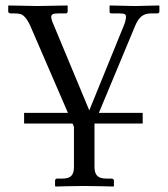

<svg xmlns="http://www.w3.org/2000/svg" viewBox="-20 -451 614 701"><path d="M250 157C250 186 241 201 208 201H188C184 201 181 204 181 209V228L183 230C183 230 250 228 286 228C325 228 394 230 394 230L396 228V209C396 204 392 201 387 201H368C335 201 325 186 325 157V0H501V-39H341L474 -358C486 -386 501 -402 531 -402H553C559 -402 562 -404 562 -410V-429L561 -431C561 -431 482 -429 473 -429C460 -429 381 -431 381 -431L380 -429V-409C380 -406 381 -402 386 -402H415C436 -402 440 -399 440 -389C440 -383 437 -369 433 -360L306 -48L176 -360C171 -370 167 -383 167 -389C167 -398 173 -402 192 -402H221C225 -402 227 -406 227 -410V-429L226 -431C226 -431 123 -429 117 -429C104 -429 11 -431 11 -431L10 -429V-409C10 -403 17 -402 20 -402H32C46 -402 56 -400 61 -397C74 -389 84 -371 90 -358L228 -39H68V0H245L250 12Z"/></svg>

Font: Libertinus Serif Display
Style: Regular
Weight: 400
Designer: Philipp H. Poll, Khaled Hosny
Foundry: Caleb Maclennan
Version: Version 7.050;RELEASE